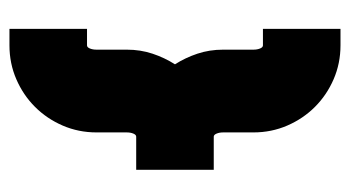

<svg xmlns="http://www.w3.org/2000/svg" viewBox="-187 -553 740 406"><g transform="rotate(-90 183.0 -350.0)"><path d="M27 -268V-432H97Q101 -432 103.5 -438Q106 -444 106 -452V-516Q106 -554 120.5 -587.5Q135 -621 160 -646Q185 -671 218.5 -685.5Q252 -700 290 -700H325V-536H290Q286 -536 283.5 -530Q281 -524 281 -516V-452Q281 -423 272.5 -397.5Q264 -372 250 -350Q264 -328 272.5 -302.5Q281 -277 281 -248V-184Q281 -176 283.5 -170Q286 -164 290 -164H325V0H290Q252 0 218.5 -14.5Q185 -29 160 -54Q135 -79 120.5 -112.5Q106 -146 106 -184V-248Q106 -256 103.5 -262Q101 -268 97 -268Z"/></g></svg>

Font: Aoudax Cyrillic
Style: Regular
Weight: 400
Designer: William Zhang
Foundry: William Zhang
Version: Version 1.00 June 4, 2021, initial release